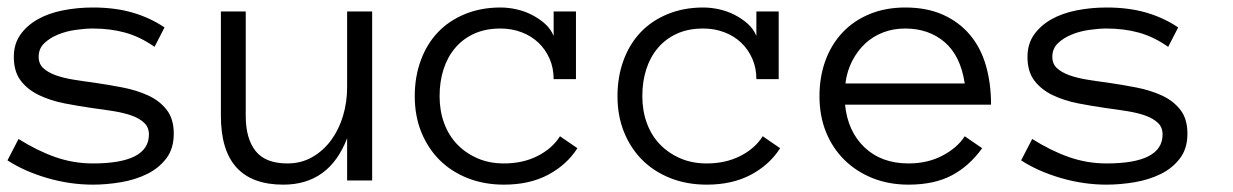

<svg xmlns="http://www.w3.org/2000/svg" viewBox="-25 -486 3320 517"><path d="M442.9 -126Q442.9 -85.9 422.9 -59.6Q402.8 -33.2 371.3 -17.6Q339.8 -2 301 4.6Q262.2 11.2 225.1 11.2Q163.1 11.2 101.6 -6.8Q40 -24.9 -4.9 -54.2L24.9 -111.8Q75.2 -80.1 124 -63Q172.9 -45.9 225.1 -45.9Q376 -45.9 376 -124Q376 -143.1 363.5 -155Q351.1 -167 330.1 -174.6Q309.1 -182.1 282 -186.5Q254.9 -190.9 225.1 -194.8Q187 -200.2 149.4 -207.5Q111.8 -214.8 80.8 -229.5Q49.8 -244.1 31 -268.6Q12.2 -293 12.2 -333Q12.2 -367.2 29.5 -392.1Q46.9 -417 75.9 -433.6Q105 -450.2 144 -458Q183.1 -465.8 225.1 -465.8Q285.2 -465.8 332.5 -451.9Q379.9 -438 418 -412.1L391.1 -359.9Q352.1 -387.2 312 -398.2Q272 -409.2 225.1 -409.2Q204.1 -409.2 178.5 -405.5Q152.8 -401.9 130.9 -392.8Q108.9 -383.8 94 -369.4Q79.1 -355 79.1 -333Q79.1 -314 91.6 -302.5Q104 -291 125 -283.4Q146 -275.9 173.1 -271.5Q200.2 -267.1 230 -263.2Q267.1 -257.8 304.9 -250.5Q342.8 -243.2 373.8 -229Q404.8 -214.8 423.8 -190.4Q442.9 -166 442.9 -126Z M569.8 -455.1H636.7V-173.8Q636.7 -112.8 663.3 -79.3Q689.9 -45.9 749 -45.9Q786.1 -45.9 815.9 -63Q845.7 -80.1 866.7 -108.6Q887.7 -137.2 898.7 -174.1Q909.7 -210.9 909.7 -251V-455.1H977.1V0H909.7V-113.8Q861.8 11.2 737.8 11.2Q569.8 11.2 569.8 -173.8Z M1529.8 -86.9Q1501 -42 1450.9 -15.4Q1400.9 11.2 1332 11.2Q1278.8 11.2 1234.4 -6.3Q1189.9 -23.9 1158.4 -55.4Q1127 -86.9 1109.4 -130.4Q1091.8 -173.8 1091.8 -227.1Q1091.8 -278.8 1107.9 -323Q1124 -367.2 1153.8 -398.7Q1183.6 -430.2 1226.8 -448Q1270 -465.8 1322.8 -465.8Q1343.8 -465.8 1365.7 -460.9Q1387.7 -456.1 1407.2 -446Q1426.8 -436 1442.4 -422.1Q1458 -408.2 1465.8 -389.2V-455.1H1525.9V-272.9H1465.8Q1465.8 -303.2 1454.8 -328.1Q1443.8 -353 1424.8 -371.1Q1405.8 -389.2 1379.4 -399.2Q1353 -409.2 1322.8 -409.2Q1281.7 -409.2 1251.2 -395Q1220.7 -380.9 1200.2 -356.4Q1179.7 -332 1169.2 -299.1Q1158.7 -266.1 1158.7 -227.1Q1158.7 -188 1170.7 -155Q1182.6 -122.1 1205.3 -98.1Q1228 -74.2 1260 -60.1Q1292 -45.9 1332 -45.9Q1382.8 -45.9 1422.4 -65.9Q1461.9 -85.9 1482.9 -119.1Z M2075.7 -86.9Q2046.9 -42 1996.8 -15.4Q1946.8 11.2 1877.9 11.2Q1824.7 11.2 1780.3 -6.3Q1735.8 -23.9 1704.3 -55.4Q1672.9 -86.9 1655.3 -130.4Q1637.7 -173.8 1637.7 -227.1Q1637.7 -278.8 1653.8 -323Q1669.9 -367.2 1699.7 -398.7Q1729.5 -430.2 1772.7 -448Q1815.9 -465.8 1868.7 -465.8Q1889.6 -465.8 1911.6 -460.9Q1933.6 -456.1 1953.1 -446Q1972.7 -436 1988.3 -422.1Q2003.9 -408.2 2011.7 -389.2V-455.1H2071.8V-272.9H2011.7Q2011.7 -303.2 2000.7 -328.1Q1989.7 -353 1970.7 -371.1Q1951.7 -389.2 1925.3 -399.2Q1898.9 -409.2 1868.7 -409.2Q1827.6 -409.2 1797.1 -395Q1766.6 -380.9 1746.1 -356.4Q1725.6 -332 1715.1 -299.1Q1704.6 -266.1 1704.6 -227.1Q1704.6 -188 1716.6 -155Q1728.5 -122.1 1751.2 -98.1Q1773.9 -74.2 1805.9 -60.1Q1837.9 -45.9 1877.9 -45.9Q1928.7 -45.9 1968.3 -65.9Q2007.8 -85.9 2028.8 -119.1Z M2250.5 -204.1Q2257.8 -131.8 2303.2 -88.9Q2348.6 -45.9 2421.4 -45.9Q2472.7 -45.9 2512.7 -66.9Q2552.7 -87.9 2572.8 -119.1L2619.6 -86.9Q2585.4 -39.1 2538.1 -13.9Q2490.7 11.2 2421.4 11.2Q2368.7 11.2 2324.7 -6.3Q2280.8 -23.9 2248.8 -55.4Q2216.8 -86.9 2199.2 -130.4Q2181.6 -173.8 2181.6 -227.1Q2181.6 -278.8 2197.5 -322.5Q2213.4 -366.2 2243.4 -398.2Q2273.4 -430.2 2316.4 -448Q2359.4 -465.8 2412.6 -465.8Q2470.7 -465.8 2514.2 -446.3Q2557.6 -426.8 2586.7 -392.3Q2615.7 -357.9 2629.6 -310.1Q2643.6 -262.2 2643.6 -204.1ZM2572.8 -261.2Q2561.5 -335.9 2518.6 -372.6Q2475.6 -409.2 2412.6 -409.2Q2380.4 -409.2 2353 -398.7Q2325.7 -388.2 2304.7 -368.7Q2283.7 -349.1 2269.5 -321.5Q2255.4 -293.9 2251.5 -261.2Z M3172.4 -126Q3172.4 -85.9 3152.3 -59.6Q3132.3 -33.2 3100.8 -17.6Q3069.3 -2 3030.5 4.6Q2991.7 11.2 2954.6 11.2Q2892.6 11.2 2831.1 -6.8Q2769.5 -24.9 2724.6 -54.2L2754.4 -111.8Q2804.7 -80.1 2853.5 -63Q2902.3 -45.9 2954.6 -45.9Q3105.5 -45.9 3105.5 -124Q3105.5 -143.1 3093 -155Q3080.6 -167 3059.6 -174.6Q3038.6 -182.1 3011.5 -186.5Q2984.4 -190.9 2954.6 -194.8Q2916.5 -200.2 2878.9 -207.5Q2841.3 -214.8 2810.3 -229.5Q2779.3 -244.1 2760.5 -268.6Q2741.7 -293 2741.7 -333Q2741.7 -367.2 2759 -392.1Q2776.4 -417 2805.4 -433.6Q2834.5 -450.2 2873.5 -458Q2912.6 -465.8 2954.6 -465.8Q3014.6 -465.8 3062 -451.9Q3109.4 -438 3147.5 -412.1L3120.6 -359.9Q3081.5 -387.2 3041.5 -398.2Q3001.5 -409.2 2954.6 -409.2Q2933.6 -409.2 2908 -405.5Q2882.3 -401.9 2860.4 -392.8Q2838.4 -383.8 2823.5 -369.4Q2808.6 -355 2808.6 -333Q2808.6 -314 2821 -302.5Q2833.5 -291 2854.5 -283.4Q2875.5 -275.9 2902.6 -271.5Q2929.7 -267.1 2959.5 -263.2Q2996.6 -257.8 3034.4 -250.5Q3072.3 -243.2 3103.3 -229Q3134.3 -214.8 3153.3 -190.4Q3172.4 -166 3172.4 -126Z"/></svg>

Font: Anonymous Pro
Style: Regular
Weight: 400
Monospace: yes
Designer: Mark Simonson
Version: Version 1.003